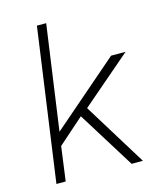

<svg xmlns="http://www.w3.org/2000/svg" viewBox="-113 -838 767 920"><g transform="rotate(-15 270.0 -378.5)"><path d="M52 0 158 -757H204L131 -238L464 -526H536L288 -313L481 0H425L249 -283L121 -170L98 0Z"/></g></svg>

Font: Plus Jakarta Sans ExtraLight
Style: Italic
Weight: 200
Italic angle: -8°
Designer: Gumpita Rahayu
Foundry: Tokotype
Version: Version 2.071; ttfautohint (v1.8.4.7-5d5b);gftools[0.9.29]